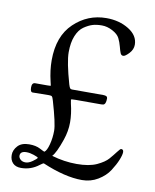

<svg xmlns="http://www.w3.org/2000/svg" viewBox="-83 -783 696 863"><g transform="rotate(10 265.0 -351.0)"><path d="M139 -333 64 -332Q53 -332 53 -353.5Q53 -375 68 -375H123Q139 -375 139 -376.5Q139 -378 135 -394Q123 -444 123 -490Q123 -600 185.5 -659.5Q248 -719 333 -719Q392 -719 435.5 -692Q479 -665 479 -623Q479 -601 462 -583Q445 -565 436 -565Q427 -565 423 -574.5Q419 -584 414 -603.5Q409 -623 400.5 -640Q392 -657 367.5 -670Q343 -683 318.5 -683Q294 -683 276 -677.5Q258 -672 237.5 -658Q217 -644 204.5 -613.5Q192 -583 192 -538.5Q192 -494 220 -396Q224 -383 227 -379.5Q230 -376 236 -376H379Q398 -376 398 -364Q398 -337 386 -334Q382 -333 373 -333H260Q239 -333 239 -330.5Q239 -328 242 -313Q253 -268 253 -228.5Q253 -189 239 -148Q217 -84 200 -67Q257 -50 314 -50Q371 -50 405.5 -66Q440 -82 456 -100.5Q472 -119 484 -135Q496 -151 500 -151Q511 -151 511 -138.5Q511 -126 501.5 -102.5Q492 -79 474 -51Q456 -23 423 -3Q390 17 350 17Q272 17 169 -27Q165 -27 152 -17Q116 11 71 11Q46 11 33 -3Q20 -17 20 -39.5Q20 -62 37.5 -81Q55 -100 90 -100Q120 -100 140 -89.5Q160 -79 162 -79Q173 -86 181 -116.5Q189 -147 189 -179.5Q189 -212 160 -311Q159 -313 157 -320Q155 -327 152 -330Q149 -333 139 -333ZM55 -42Q55 -33 63.5 -25Q72 -17 86.5 -17Q101 -17 118 -29Q135 -41 138 -47Q135 -51 117 -57Q99 -63 84 -63Q55 -63 55 -42Z"/></g></svg>

Font: Sorts Mill Goudy
Style: Italic
Weight: 400
Italic angle: -7.40001°
Version: Version 003.101